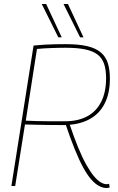

<svg xmlns="http://www.w3.org/2000/svg" viewBox="-20 -931 590 961"><path d="M37 0 148 -703Q179 -706 204 -707.5Q229 -709 254.5 -709.5Q280 -710 310 -710Q374 -710 416.5 -700Q459 -690 484 -669Q509 -648 519.5 -615.5Q530 -583 530 -537Q530 -463 503 -411Q476 -359 424.5 -332.5Q373 -306 301 -305H298Q260 -305 227.5 -305.5Q195 -306 165 -306.5Q135 -307 105 -308L56 0ZM514 10Q495 10 476 0Q457 -10 437 -32.5Q417 -55 396.5 -92.5Q376 -130 353.5 -185.5Q331 -241 306 -316L325 -319Q349 -247 370.5 -194.5Q392 -142 412 -106.5Q432 -71 450 -49.5Q468 -28 484 -18.5Q500 -9 514 -9Q516 -9 519 -9.5Q522 -10 526 -11L529 7Q526 8 522.5 9Q519 10 514 10ZM305 -324Q371 -324 417 -349Q463 -374 487 -422.5Q511 -471 511 -539Q511 -581 501.5 -610Q492 -639 469.5 -657Q447 -675 407.5 -683.5Q368 -692 308 -692Q286 -692 269 -691.5Q252 -691 236 -690.5Q220 -690 203 -689Q186 -688 165 -686L109 -327Q136 -326 164 -325Q192 -324 226 -324Q260 -324 305 -324ZM272 -744 189 -911H211L289 -744ZM381 -744 298 -911H320L398 -744Z"/></svg>

Font: Georama ExtraCondensed Thin Thin
Style: Italic
Weight: 250
Italic angle: -9°
Version: Version 1.001